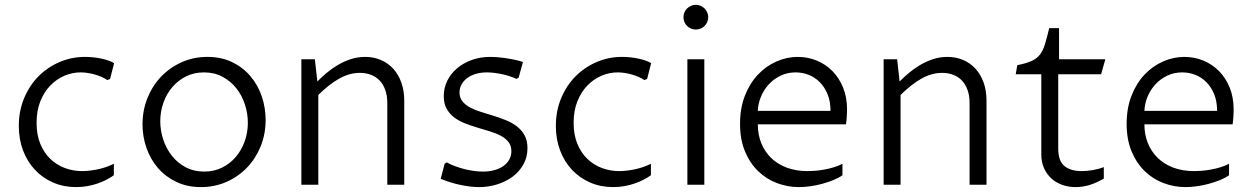

<svg xmlns="http://www.w3.org/2000/svg" viewBox="-20 -762 5170 792"><path d="M449.7 -39.1Q436.5 -29.8 419.9 -21Q403.3 -12.2 383.5 -5.4Q363.8 1.5 341.3 5.6Q318.8 9.8 293.9 9.8Q242.7 9.8 199.2 -9Q155.8 -27.8 124.3 -61.3Q92.8 -94.7 75.2 -141.1Q57.6 -187.5 57.6 -242.7Q57.6 -304.7 79.6 -357.2Q101.6 -409.7 138.9 -447.3Q176.3 -484.9 225.8 -506.1Q275.4 -527.3 330.6 -527.3Q346.7 -527.3 363.8 -525.6Q380.9 -523.9 397.2 -520.5Q413.6 -517.1 427.5 -512.2Q441.4 -507.3 450.7 -501.5L434.1 -436.5L422.9 -431.6Q412.6 -438.5 399.7 -444.3Q386.7 -450.2 372.3 -454.3Q357.9 -458.5 342.8 -460.9Q327.6 -463.4 313 -463.4Q278.3 -463.4 245.6 -449.5Q212.9 -435.5 187.3 -408.9Q161.6 -382.3 146.2 -343.8Q130.9 -305.2 130.9 -255.4Q130.9 -206.1 146.2 -168.7Q161.6 -131.3 187.7 -106.4Q213.9 -81.5 247.8 -68.8Q281.7 -56.2 319.3 -56.2Q345.7 -56.2 380.6 -63Q415.5 -69.8 449.7 -86.4Z M809.1 9.8Q752.4 9.8 707.8 -11.5Q663.1 -32.7 632.1 -68.4Q601.1 -104 584.5 -150.9Q567.9 -197.8 567.9 -249Q567.9 -307.1 588.4 -357.9Q608.9 -408.7 645 -446.3Q681.2 -483.9 730 -505.6Q778.8 -527.3 835.4 -527.3Q892.6 -527.3 937.3 -505.9Q981.9 -484.4 1012.7 -448.2Q1043.5 -412.1 1059.6 -365Q1075.7 -317.9 1075.7 -267.1Q1075.7 -209 1055.2 -158.4Q1034.7 -107.9 998.8 -70.6Q962.9 -33.2 914.1 -11.7Q865.2 9.8 809.1 9.8ZM822.3 -54.2Q863.3 -54.2 896.5 -70.8Q929.7 -87.4 953.1 -115.2Q976.6 -143.1 989.5 -179.4Q1002.4 -215.8 1002.4 -255.4Q1002.4 -293.9 990.2 -331.3Q978 -368.7 954.8 -397.9Q931.6 -427.2 897.9 -445.3Q864.3 -463.4 821.3 -463.4Q780.8 -463.4 747.8 -447Q714.8 -430.7 690.9 -402.8Q667 -375 654.1 -338.4Q641.1 -301.8 641.1 -261.7Q641.1 -223.6 653.3 -186.5Q665.5 -149.4 688.7 -119.9Q711.9 -90.3 745.6 -72.3Q779.3 -54.2 822.3 -54.2Z M1223.1 -517.6H1278.8L1289.1 -425.8Q1306.2 -443.4 1327.6 -461.4Q1349.1 -479.5 1374 -494.1Q1398.9 -508.8 1427.2 -518.1Q1455.6 -527.3 1486.3 -527.3Q1521.5 -527.3 1551 -514.6Q1580.6 -502 1602.1 -478.5Q1623.5 -455.1 1635.5 -421.6Q1647.5 -388.2 1647.5 -346.7V0H1577.6V-336.4Q1577.6 -367.2 1569.3 -390.6Q1561 -414.1 1546.1 -429.7Q1531.2 -445.3 1510.3 -453.4Q1489.3 -461.4 1464.4 -461.4Q1420.9 -461.4 1378.4 -437.3Q1335.9 -413.1 1293 -370.1V0H1223.1Z M1814 -86.4 1822.8 -92.3Q1841.3 -82 1861.3 -75Q1881.3 -67.9 1900.9 -63.2Q1920.4 -58.6 1938.7 -56.4Q1957 -54.2 1972.2 -54.2Q1997.6 -54.2 2019 -60.1Q2040.5 -65.9 2056.2 -76.9Q2071.8 -87.9 2080.6 -103.5Q2089.4 -119.1 2089.4 -138.2Q2089.4 -161.1 2077.4 -176.3Q2065.4 -191.4 2045.9 -201.9Q2026.4 -212.4 2001.2 -220Q1976.1 -227.5 1950 -235.4Q1923.8 -243.2 1898.7 -252.9Q1873.5 -262.7 1854 -277.3Q1834.5 -292 1822.5 -313.2Q1810.5 -334.5 1810.5 -365.7Q1810.5 -398.9 1824.7 -428.2Q1838.9 -457.5 1864.5 -479.5Q1890.1 -501.5 1925.3 -514.4Q1960.4 -527.3 2002.9 -527.3Q2015.1 -527.3 2031 -526.1Q2046.9 -524.9 2064.5 -522.5Q2082 -520 2100.8 -516.1Q2119.6 -512.2 2137.2 -506.3L2119.6 -442.4L2110.8 -436.5Q2098.1 -442.4 2082.5 -447.5Q2066.9 -452.6 2050.8 -456.1Q2034.7 -459.5 2018.6 -461.4Q2002.4 -463.4 1988.8 -463.4Q1963.9 -463.4 1943.1 -457.3Q1922.4 -451.2 1907.5 -440.2Q1892.6 -429.2 1884 -414.1Q1875.5 -398.9 1875.5 -380.9Q1875.5 -358.9 1887.5 -344Q1899.4 -329.1 1919.2 -318.6Q1939 -308.1 1964.1 -300.3Q1989.3 -292.5 2015.6 -284.4Q2042 -276.4 2067.1 -266.1Q2092.3 -255.9 2112.1 -240.7Q2131.8 -225.6 2143.8 -203.9Q2155.8 -182.1 2155.8 -150.9Q2155.8 -114.3 2139.4 -84.5Q2123 -54.7 2095.5 -33.9Q2067.9 -13.2 2031.7 -1.7Q1995.6 9.8 1956.5 9.8Q1922.4 9.8 1880.1 1Q1837.9 -7.8 1797.9 -24.4Z M2665 -39.1Q2651.9 -29.8 2635.3 -21Q2618.7 -12.2 2598.9 -5.4Q2579.1 1.5 2556.6 5.6Q2534.2 9.8 2509.3 9.8Q2458 9.8 2414.6 -9Q2371.1 -27.8 2339.6 -61.3Q2308.1 -94.7 2290.5 -141.1Q2272.9 -187.5 2272.9 -242.7Q2272.9 -304.7 2294.9 -357.2Q2316.9 -409.7 2354.2 -447.3Q2391.6 -484.9 2441.2 -506.1Q2490.7 -527.3 2545.9 -527.3Q2562 -527.3 2579.1 -525.6Q2596.2 -523.9 2612.5 -520.5Q2628.9 -517.1 2642.8 -512.2Q2656.7 -507.3 2666 -501.5L2649.4 -436.5L2638.2 -431.6Q2627.9 -438.5 2615 -444.3Q2602.1 -450.2 2587.6 -454.3Q2573.2 -458.5 2558.1 -460.9Q2543 -463.4 2528.3 -463.4Q2493.7 -463.4 2460.9 -449.5Q2428.2 -435.5 2402.6 -408.9Q2377 -382.3 2361.6 -343.8Q2346.2 -305.2 2346.2 -255.4Q2346.2 -206.1 2361.6 -168.7Q2377 -131.3 2403.1 -106.4Q2429.2 -81.5 2463.1 -68.8Q2497.1 -56.2 2534.7 -56.2Q2561 -56.2 2595.9 -63Q2630.9 -69.8 2665 -86.4Z M2815.4 -517.6H2885.3V0H2815.4ZM2799.3 -690.9Q2799.3 -701.7 2803.2 -710.9Q2807.1 -720.2 2814.2 -727.1Q2821.3 -733.9 2830.6 -738Q2839.8 -742.2 2850.1 -742.2Q2860.8 -742.2 2870.1 -738Q2879.4 -733.9 2886.2 -727.1Q2893.1 -720.2 2897.2 -710.9Q2901.4 -701.7 2901.4 -690.9Q2901.4 -680.2 2897.2 -670.9Q2893.1 -661.6 2886.2 -654.8Q2879.4 -647.9 2870.1 -644Q2860.8 -640.1 2850.1 -640.1Q2839.8 -640.1 2830.6 -644Q2821.3 -647.9 2814.2 -654.8Q2807.1 -661.6 2803.2 -670.9Q2799.3 -680.2 2799.3 -690.9Z M3455.1 -39.1Q3439 -27.8 3417.2 -19Q3395.5 -10.3 3371.3 -3.7Q3347.2 2.9 3322.3 6.3Q3297.4 9.8 3275.4 9.8Q3229 9.8 3185.3 -6.6Q3141.6 -22.9 3107.7 -55.7Q3073.7 -88.4 3053.2 -137.2Q3032.7 -186 3032.7 -251.5Q3032.7 -315.9 3052.7 -367.2Q3072.8 -418.5 3106.2 -453.9Q3139.6 -489.3 3182.6 -508.3Q3225.6 -527.3 3271 -527.3Q3312 -527.3 3348.9 -512.2Q3385.7 -497.1 3413.6 -469Q3441.4 -440.9 3457.8 -400.6Q3474.1 -360.4 3474.1 -310.1Q3474.1 -299.8 3473.1 -283Q3472.2 -266.1 3469.7 -249H3106Q3106 -207 3120.1 -171.9Q3134.3 -136.7 3160.6 -110.8Q3187 -85 3225.1 -70.6Q3263.2 -56.2 3311 -56.2Q3323.2 -56.2 3340.6 -57.4Q3357.9 -58.6 3377.4 -62Q3397 -65.4 3417.2 -71.3Q3437.5 -77.1 3455.1 -86.4ZM3405.8 -304.7Q3405.8 -344.2 3393.6 -373.8Q3381.3 -403.3 3361.3 -423.3Q3341.3 -443.4 3315.4 -453.4Q3289.6 -463.4 3261.7 -463.4Q3228 -463.4 3199.7 -449.7Q3171.4 -436 3150.9 -413.6Q3130.4 -391.1 3118.7 -362.5Q3106.9 -334 3106 -304.7Z M3625 -517.6H3680.7L3690.9 -425.8Q3708 -443.4 3729.5 -461.4Q3751 -479.5 3775.9 -494.1Q3800.8 -508.8 3829.1 -518.1Q3857.4 -527.3 3888.2 -527.3Q3923.3 -527.3 3952.9 -514.6Q3982.4 -502 4003.9 -478.5Q4025.4 -455.1 4037.4 -421.6Q4049.3 -388.2 4049.3 -346.7V0H3979.5V-336.4Q3979.5 -367.2 3971.2 -390.6Q3962.9 -414.1 3948 -429.7Q3933.1 -445.3 3912.1 -453.4Q3891.1 -461.4 3866.2 -461.4Q3822.8 -461.4 3780.3 -437.3Q3737.8 -413.1 3694.8 -370.1V0H3625Z M4275.4 -455.6H4169.9L4176.3 -493.2Q4213.4 -500.5 4235.1 -510.3Q4256.8 -520 4269.8 -536.9Q4282.7 -553.7 4290.5 -579.8Q4298.3 -606 4308.1 -646H4348.6V-517.6H4539.6L4522 -455.6H4345.2V-149.4Q4345.2 -98.1 4370.8 -77.1Q4396.5 -56.2 4441.9 -56.2Q4462.9 -56.2 4487.5 -60.3Q4512.2 -64.5 4533.2 -72.8V-25.4Q4504.4 -8.3 4475.6 0.7Q4446.8 9.8 4417 9.8Q4387.2 9.8 4361.3 0.5Q4335.4 -8.8 4316.4 -26.4Q4297.4 -43.9 4286.4 -68.8Q4275.4 -93.8 4275.4 -124.5Z M5049.8 -39.1Q5033.7 -27.8 5012 -19Q4990.2 -10.3 4966.1 -3.7Q4941.9 2.9 4917 6.3Q4892.1 9.8 4870.1 9.8Q4823.7 9.8 4780 -6.6Q4736.3 -22.9 4702.4 -55.7Q4668.5 -88.4 4647.9 -137.2Q4627.4 -186 4627.4 -251.5Q4627.4 -315.9 4647.5 -367.2Q4667.5 -418.5 4700.9 -453.9Q4734.4 -489.3 4777.3 -508.3Q4820.3 -527.3 4865.7 -527.3Q4906.7 -527.3 4943.6 -512.2Q4980.5 -497.1 5008.3 -469Q5036.1 -440.9 5052.5 -400.6Q5068.8 -360.4 5068.8 -310.1Q5068.8 -299.8 5067.9 -283Q5066.9 -266.1 5064.5 -249H4700.7Q4700.7 -207 4714.8 -171.9Q4729 -136.7 4755.4 -110.8Q4781.7 -85 4819.8 -70.6Q4857.9 -56.2 4905.8 -56.2Q4918 -56.2 4935.3 -57.4Q4952.6 -58.6 4972.2 -62Q4991.7 -65.4 5012 -71.3Q5032.2 -77.1 5049.8 -86.4ZM5000.5 -304.7Q5000.5 -344.2 4988.3 -373.8Q4976.1 -403.3 4956.1 -423.3Q4936 -443.4 4910.2 -453.4Q4884.3 -463.4 4856.4 -463.4Q4822.8 -463.4 4794.4 -449.7Q4766.1 -436 4745.6 -413.6Q4725.1 -391.1 4713.4 -362.5Q4701.7 -334 4700.7 -304.7Z"/></svg>

Font: Proza Libre
Style: Light
Weight: 300
Designer: Jasper de Waard
Foundry: Jasper de Waard
Version: Version 1.000; ttfautohint (v1.4.1.8-43bc)